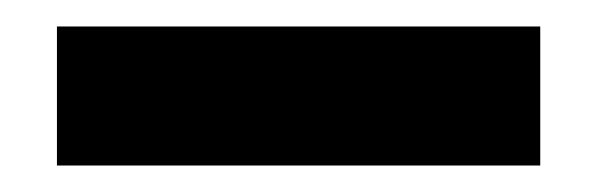

<svg xmlns="http://www.w3.org/2000/svg" viewBox="-20 55 456 145"><path d="M388 180H23V75H388Z"/></svg>

Font: UN Bangla
Style: Bold
Weight: 700
Designer: Desinged by Rajon, Unicode developed by Rashed (IMGN)
Version: Version 2.001;March 19, 2023;FontCreator 14.0.0.2901 64-bit